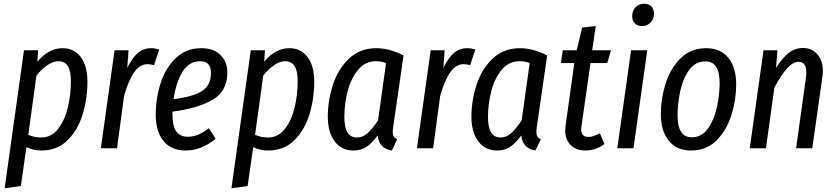

<svg xmlns="http://www.w3.org/2000/svg" viewBox="-20 -797 4491 1032"><path d="M109 -527H185L181 -465Q241 -538 316 -538Q378 -538 414 -490.5Q450 -443 450 -357Q450 -267 424.5 -183Q399 -99 343.5 -43.5Q288 12 202 12Q160 12 122 -6L92 203L5 215ZM361 -359Q361 -417 344 -442.5Q327 -468 294 -468Q265 -468 233.5 -446Q202 -424 176 -391L132 -72Q166 -58 202 -58Q256 -58 292 -104Q328 -150 344.5 -219Q361 -288 361 -359Z M836 -531 808 -447Q788 -452 773 -452Q732 -452 701.5 -409Q671 -366 647 -282L609 0H522L596 -527H671L664 -432Q690 -485 720 -511.5Q750 -538 793 -538Q813 -538 836 -531Z M907 -197V-183Q907 -118 928 -90Q949 -62 988 -62Q1018 -62 1045 -73Q1072 -84 1103 -108L1139 -51Q1062 12 978 12Q901 12 859 -39Q817 -90 817 -181Q817 -267 843 -349Q869 -431 924.5 -484.5Q980 -538 1062 -538Q1129 -538 1165.5 -501Q1202 -464 1202 -408Q1202 -307 1123.5 -261Q1045 -215 907 -197ZM913 -264Q1018 -277 1066 -308Q1114 -339 1114 -405Q1114 -468 1056 -468Q995 -468 960 -409.5Q925 -351 913 -264Z M1328 -527H1404L1400 -465Q1460 -538 1535 -538Q1597 -538 1633 -490.5Q1669 -443 1669 -357Q1669 -267 1643.5 -183Q1618 -99 1562.5 -43.5Q1507 12 1421 12Q1379 12 1341 -6L1311 203L1224 215ZM1580 -359Q1580 -417 1563 -442.5Q1546 -468 1513 -468Q1484 -468 1452.5 -446Q1421 -424 1395 -391L1351 -72Q1385 -58 1421 -58Q1475 -58 1511 -104Q1547 -150 1563.5 -219Q1580 -288 1580 -359Z M2149 -499 2094 -119Q2091 -101 2091 -88Q2091 -73 2096 -64Q2101 -55 2115 -49L2086 12Q2017 1 2010 -69Q1981 -29 1951 -8.5Q1921 12 1880 12Q1816 12 1779 -37Q1742 -86 1742 -169Q1742 -257 1769.5 -341.5Q1797 -426 1856 -482Q1915 -538 2003 -538Q2073 -538 2149 -499ZM1831 -169Q1831 -111 1848 -84.5Q1865 -58 1899 -58Q1930 -58 1956 -81.5Q1982 -105 2012 -150L2055 -458Q2028 -468 2001 -468Q1944 -468 1906 -423.5Q1868 -379 1849.5 -310Q1831 -241 1831 -169Z M2535 -531 2507 -447Q2487 -452 2472 -452Q2431 -452 2400.5 -409Q2370 -366 2346 -282L2308 0H2221L2295 -527H2370L2363 -432Q2389 -485 2419 -511.5Q2449 -538 2492 -538Q2512 -538 2535 -531Z M2921 -499 2866 -119Q2863 -101 2863 -88Q2863 -73 2868 -64Q2873 -55 2887 -49L2858 12Q2789 1 2782 -69Q2753 -29 2723 -8.5Q2693 12 2652 12Q2588 12 2551 -37Q2514 -86 2514 -169Q2514 -257 2541.5 -341.5Q2569 -426 2628 -482Q2687 -538 2775 -538Q2845 -538 2921 -499ZM2603 -169Q2603 -111 2620 -84.5Q2637 -58 2671 -58Q2702 -58 2728 -81.5Q2754 -105 2784 -150L2827 -458Q2800 -468 2773 -468Q2716 -468 2678 -423.5Q2640 -379 2621.5 -310Q2603 -241 2603 -169Z M3105 -116Q3104 -111 3104 -101Q3104 -61 3143 -61Q3158 -61 3171.5 -66Q3185 -71 3204 -81L3229 -23Q3182 12 3127 12Q3077 12 3047.5 -17Q3018 -46 3018 -96Q3018 -104 3020 -122L3067 -458H2995L3005 -527H3080L3109 -649L3182 -657L3163 -527H3264L3244 -458H3154Z M3459 -527 3385 0H3298L3372 -527ZM3378 -710Q3378 -740 3396.5 -758.5Q3415 -777 3442 -777Q3467 -777 3481 -762.5Q3495 -748 3495 -724Q3495 -694 3476.5 -675.5Q3458 -657 3431 -657Q3406 -657 3392 -671.5Q3378 -686 3378 -710Z M3532 -184Q3532 -266 3557.5 -347.5Q3583 -429 3638 -483.5Q3693 -538 3776 -538Q3853 -538 3895 -486Q3937 -434 3937 -343Q3937 -262 3912 -180.5Q3887 -99 3832.5 -43.5Q3778 12 3694 12Q3617 12 3574.5 -40.5Q3532 -93 3532 -184ZM3848 -351Q3848 -467 3772 -467Q3717 -467 3683.5 -420Q3650 -373 3636 -306Q3622 -239 3622 -176Q3622 -59 3698 -59Q3752 -59 3785.5 -106.5Q3819 -154 3833.5 -221.5Q3848 -289 3848 -351Z M4403 -414Q4403 -399 4400 -381L4346 0H4259L4312 -380Q4314 -400 4314 -407Q4314 -465 4272 -465Q4215 -465 4142 -325L4097 0H4010L4084 -527H4159L4151 -432Q4184 -484 4218 -511.5Q4252 -539 4296 -539Q4344 -539 4373.5 -505Q4403 -471 4403 -414Z"/></svg>

Font: Fira Sans Extra Condensed
Style: Italic
Weight: 400
Width: 3
Italic angle: -8°
Designer: Carrois Corporate & Edenspiekermann AG
Foundry: Carrois Corporate GbR & Edenspiekermann AG
Version: Version 4.203